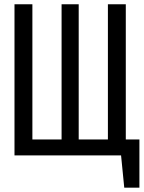

<svg xmlns="http://www.w3.org/2000/svg" viewBox="-20 -726 671 897"><path d="M631.3 -74.4V150.8H560.5L545.6 0H47.7V-706.2H131.3V-74.4H267.7V-706.2H347.7V-74.4H484.1V-706.2H567.7V-74.4Z"/></svg>

Font: FiraCode Nerd Font
Style: Regular
Weight: 400
Designer: Carrois Corporate, Edenspiekermann AG, Nikita Prokopov
Foundry: Carrois Corporate, Edenspiekermann AG, Nikita Prokopov
Version: Version 6.002;Nerd Fonts 3.4.0